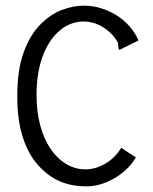

<svg xmlns="http://www.w3.org/2000/svg" viewBox="-20 -648 540 678"><path d="M398 -482Q398 -494 395 -500Q375 -533 343 -552.5Q311 -572 275 -572Q241 -572 211 -554.5Q181 -537 158 -503.5Q135 -470 122 -422Q109 -374 109 -313Q109 -254 122 -205.5Q135 -157 158.5 -122.5Q182 -88 213.5 -69Q245 -50 281 -50Q318 -50 352.5 -70.5Q387 -91 408 -126L460 -92Q445 -67 424 -48Q403 -29 379.5 -16Q356 -3 332.5 3.5Q309 10 285 10Q231 10 189.5 -8.5Q148 -27 113.5 -66Q79 -105 60 -165Q41 -225 41 -308Q41 -400 63 -461.5Q85 -523 121 -560Q157 -597 197.5 -612.5Q238 -628 276 -628Q307 -628 336.5 -619Q366 -610 391.5 -594Q417 -578 437 -555.5Q457 -533 469 -505L402 -472Q398 -475 398 -482Z"/></svg>

Font: InconsolataGo
Style: Regular
Weight: 400
Designer: Raph Levien, Kirill Tkachev
Foundry: Cyreal
Version: Version 1.013